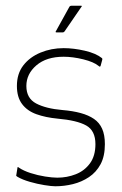

<svg xmlns="http://www.w3.org/2000/svg" viewBox="-20 -645 424 670"><path d="M41 -60Q41 -62 42.5 -62Q44 -62 46 -60Q62 -49 87 -41Q112 -33 137.5 -29Q163 -25 180 -25Q214 -25 244.5 -37Q275 -49 294 -75Q313 -101 313 -142Q313 -189 281 -207Q249 -225 181 -231Q139 -235 107 -246.5Q75 -258 57 -282Q39 -306 39 -345Q39 -388 61.5 -417Q84 -446 121.5 -461.5Q159 -477 202 -477Q237 -477 276 -468Q315 -459 336 -442Q337 -441 337 -440Q337 -439 337 -437L331 -415Q329 -410 324 -415Q307 -429 270.5 -438Q234 -447 202 -447Q142 -447 107 -417Q72 -387 72 -345Q72 -302 106 -284Q140 -266 198 -261Q234 -258 261.5 -250.5Q289 -243 308 -230Q327 -217 336.5 -195.5Q346 -174 346 -142Q346 -100 331 -72Q316 -44 290.5 -27Q265 -10 234.5 -2.5Q204 5 173 5Q160 5 135 1Q110 -3 84 -10.5Q58 -18 41 -28Q38 -30 37 -31Q36 -32 37 -35ZM177 -532Q174 -532 174 -533.5Q174 -535 175 -536L222 -621Q224 -625 230 -625H263Q265 -625 265.5 -624Q266 -623 264 -621L205 -535Q204 -534 202.5 -533Q201 -532 199 -532Z"/></svg>

Font: Glory Thin
Style: Regular
Weight: 100
Designer: Robert Leuschke
Foundry: Robert Leuschke
Version: Version 1.011